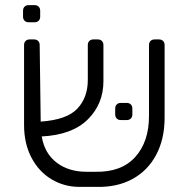

<svg xmlns="http://www.w3.org/2000/svg" viewBox="-20 -725 731 750"><path d="M601 -571Q611 -571 617 -565Q623 -559 623 -549V-265Q623 -182 590 -120Q557 -58 497 -25.5Q437 7 357 5H290Q231 5 181.5 -24.5Q132 -54 103 -109Q74 -164 74 -237V-549Q74 -559 80 -565Q86 -571 96 -571H113Q123 -571 129 -565Q135 -559 135 -549L139 -250Q241 -257 282 -300.5Q323 -344 323 -413V-549Q323 -559 329 -565Q335 -571 345 -571H362Q372 -571 378 -565Q384 -559 384 -549V-408Q384 -319 323 -258.5Q262 -198 143 -192Q154 -126 201 -90Q248 -54 318 -54H353Q454 -52 508 -111.5Q562 -171 562 -272V-549Q562 -559 568 -565Q574 -571 584 -571ZM452 -256Q442 -256 436 -262Q430 -268 430 -278V-301Q430 -311 436 -317Q442 -323 452 -323H475Q485 -323 491 -317Q497 -311 497 -301V-278Q497 -268 491 -262Q485 -256 475 -256ZM92 -638Q82 -638 76 -644Q70 -650 70 -660V-683Q70 -693 76 -699Q82 -705 92 -705H115Q125 -705 131 -699Q137 -693 137 -683V-660Q137 -650 131 -644Q125 -638 115 -638Z"/></svg>

Font: Rubik AZ
Style: Regular
Weight: 300
Designer: Hubert and Fischer
Foundry: Hubert & Fischer
Version: Version 2.000